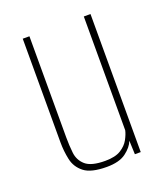

<svg xmlns="http://www.w3.org/2000/svg" viewBox="-101 -567 563 647"><g transform="rotate(-20 180.5 -243.5)"><path d="M173 8Q117 8 92 -11.5Q67 -31 60.5 -61.5Q54 -92 54 -123V-495H78V-132Q78 -104 81 -76.5Q84 -49 104.5 -31Q125 -13 175 -13Q211 -13 231 -25.5Q251 -38 260.5 -55.5Q270 -73 273 -87V-495H297V0H276L274 -49Q266 -28 242 -10Q218 8 173 8Z"/></g></svg>

Font: Alumni Sans Thin
Style: Regular
Weight: 100
Designer: Robert E. Leuschke
Foundry: Robert E. Leuschke
Version: Version 1.018